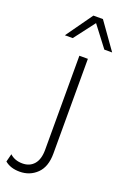

<svg xmlns="http://www.w3.org/2000/svg" viewBox="-268 -791 699 1061"><g transform="rotate(20 81.5 -260.0)"><path d="M253 -579H207L114 -701L21 -579H-25L86 -735H142ZM139 -500V57Q139 135 98 175Q57 215 -3 215Q-57 215 -90 187L-78 140Q-49 167 -4 167Q39 167 64 138Q89 109 89 53V-500Z"/></g></svg>

Font: Elaine Sans Light
Style: Regular
Weight: 300
Designer: Wei Huang
Foundry: Wei Huang
Version: Version 2.001;December 24, 2019;FontCreator 12.0.0.2547 64-b